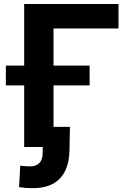

<svg xmlns="http://www.w3.org/2000/svg" viewBox="-20 -748 656 977"><path d="M583 -727.5V-603H252.4V0H103V-727.5ZM9.8 -313.5V-414.1H436V-313.5ZM147.9 209.5Q129.4 209.5 112.3 208.3Q95.2 207 77.1 204.1L83 95.2Q94.2 96.7 108.4 97.7Q122.6 98.6 134.3 98.6Q164.6 98.6 180.9 81.1Q197.3 63.5 197.3 26.9V0H147V-102.5H335.9L333.5 17.6Q331.5 112.3 284.2 160.9Q236.8 209.5 147.9 209.5Z"/></svg>

Font: Inter 18pt
Style: Bold
Weight: 700
Designer: Rasmus Andersson
Foundry: rsms
Version: Version 4.001;git-66647c0bb